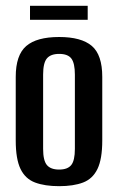

<svg xmlns="http://www.w3.org/2000/svg" viewBox="-20 -631 404 659"><path d="M183 8Q134 8 100.5 -4.5Q67 -17 50.5 -51Q34 -85 34 -149V-367Q34 -442 70 -473Q106 -504 183 -504Q259 -504 295 -473.5Q331 -443 331 -367V-149Q331 -85 314.5 -51Q298 -17 265 -4.5Q232 8 183 8ZM183 -49Q212 -49 224.5 -64.5Q237 -80 237 -120V-375Q237 -414 225 -430Q213 -446 183 -446Q154 -446 141 -430.5Q128 -415 128 -375V-120Q128 -80 141 -64.5Q154 -49 183 -49ZM83 -563V-611H281V-563Z"/></svg>

Font: Alumni Sans Thin SemiBold
Style: Regular
Weight: 600
Version: Version 1.018